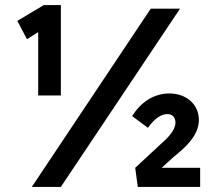

<svg xmlns="http://www.w3.org/2000/svg" viewBox="-20 -734 840 754"><path d="M130 -359H175H219V-714H152L48 -652L86 -580L130 -608ZM105 0H219L687 -700H572ZM499 -278 561 -232C586 -268 613 -286 637 -286C658 -286 669 -272 669 -253C669 -220 633 -187 611 -168L511 -75L521 0H766V-75H615L661 -117C702 -150 761 -199 761 -263C761 -322 714 -367 645 -367C584 -367 533 -333 499 -278Z"/></svg>

Font: Easer Grotesk Medium
Style: Regular
Weight: 500
Designer: Boardeaser, Bonnie Shaver-Troup, Thomas Jockin
Foundry: Lexend
Version: Version 1.001;Glyphs 3.1.2 (3151)